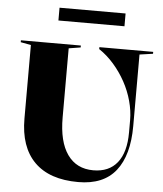

<svg xmlns="http://www.w3.org/2000/svg" viewBox="-59 -947 853 1002"><g transform="rotate(5 367.0 -446.0)"><path d="M388 3Q237 3 158.5 -75.5Q80 -154 80 -303V-688L26 -698V-708H340V-698L278 -688V-326Q278 -199 325.5 -132Q373 -65 461 -65Q543 -65 586.5 -119.5Q630 -174 630 -278V-343Q630 -391 616 -442.5Q602 -494 576 -541.5Q550 -589 514.5 -629.5Q479 -670 437 -698V-708H719V-698L649 -688V-313Q649 -160 584.5 -78.5Q520 3 388 3ZM212 -828V-895H558V-828Z"/></g></svg>

Font: Kalnia SemiBold
Style: Regular
Weight: 600
Designer: Frida Medrano
Foundry: Frida Medrano
Version: Version 1.105